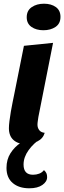

<svg xmlns="http://www.w3.org/2000/svg" viewBox="-20 -757 346 1035"><path d="M119 20Q78 20 53 -2Q28 -24 28 -66Q28 -81 31 -105Q34 -129 38.5 -155.5Q43 -182 48 -206Q53 -230 56 -245L109 -510L266 -526L187 -127Q186 -119 184 -106.5Q182 -94 182 -85Q182 -68 191.5 -55.5Q201 -43 221 -41Q212 -10 182 5Q152 20 119 20ZM214 -594Q175 -594 149.5 -612Q124 -630 124 -664Q124 -700 151 -718.5Q178 -737 217 -737Q256 -737 281 -719Q306 -701 306 -666Q306 -630 279.5 -612Q253 -594 214 -594ZM138 258Q82 258 48.5 229.5Q15 201 15 148Q15 103 36.5 69Q58 35 92.5 12Q127 -11 163 -22L202 -17V-11Q162 14 134.5 52Q107 90 107 130Q107 185 158 185Q176 185 191.5 179Q207 173 217 160Q226 168 230 176.5Q234 185 234 198Q234 222 208.5 240Q183 258 138 258Z"/></svg>

Font: Sansita Swashed Light SemiBold
Style: Regular
Weight: 600
Version: Version 1.003